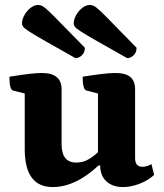

<svg xmlns="http://www.w3.org/2000/svg" viewBox="-20 -744 663 776"><path d="M193 12Q80 12 80 -141V-366L33 -378Q18 -381 18 -434Q68 -442 99 -445.5Q130 -449 149 -449Q229 -449 229 -383V-161Q229 -87 288 -87Q316 -87 338.5 -100.5Q361 -114 376 -129V-366L330 -378Q314 -381 314 -434Q365 -442 395.5 -445.5Q426 -449 446 -449Q487 -449 506.5 -433Q526 -417 526 -383V-105Q526 -70 555 -70Q575 -70 592 -81L603 -37Q579 -15 544.5 -1.5Q510 12 477 12Q435 12 410 -11Q385 -34 385 -75H378Q285 12 193 12ZM285 -509Q207 -553 163 -578Q119 -603 99 -616Q79 -629 74 -635.5Q69 -642 69 -649Q69 -666 79 -683.5Q89 -701 104 -712.5Q119 -724 134 -724Q142 -724 150.5 -720Q159 -716 176.5 -699.5Q194 -683 228 -648Q262 -613 323 -551Q323 -532 311 -520.5Q299 -509 285 -509ZM494 -509Q416 -553 372 -578Q328 -603 308 -616Q288 -629 283 -635.5Q278 -642 278 -649Q278 -666 288 -683.5Q298 -701 313 -712.5Q328 -724 343 -724Q351 -724 359.5 -720Q368 -716 385.5 -699.5Q403 -683 437 -648Q471 -613 532 -551Q532 -532 520 -520.5Q508 -509 494 -509Z"/></svg>

Font: Petrona ExtraBold
Style: Regular
Weight: 800
Designer: Ringo R. Seeber
Foundry: Ringo R. Seeber
Version: Version 2.001; ttfautohint (v1.8.3)